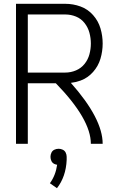

<svg xmlns="http://www.w3.org/2000/svg" viewBox="-20 -755 615 1008"><path d="M64 0V-735H323Q364 -735 402.5 -721Q441 -707 468.5 -676Q496 -645 507.5 -606Q519 -567 519 -526.5Q519 -486 507.5 -447Q496 -408 468.5 -377Q441 -346 403 -332Q378 -323 352 -320Q519 -132 519 0H457Q457 -129 273 -318H126V0ZM126 -374H323Q352 -374 379 -385.5Q406 -397 424 -419.5Q442 -442 449.5 -470Q457 -498 457 -526.5Q457 -555 449.5 -583Q442 -611 424 -634Q406 -657 379 -668Q352 -679 323 -679H126ZM279 233 242 207Q272 166 280 110Q273 109 266 106Q255 101 250 90.5Q245 80 245 68.5Q245 57 250 46.5Q255 36 265.5 31Q276 26 288 26Q299 26 309.5 31Q320 36 325 46.5Q330 57 330 68V70V85Q326 173 279 233ZM330 79V70V74Z"/></svg>

Font: Jozsika Light
Style: Regular
Weight: 300
Monospace: yes
Designer: Belleve Invis
Foundry: Belleve Invis
Version: 2.1.0